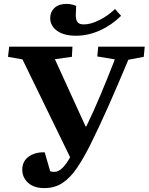

<svg xmlns="http://www.w3.org/2000/svg" viewBox="-20 -949 761 983"><path d="M418 -302H422Q458 -376 494 -461.5Q530 -547 568 -645L478 -660L483 -710H721L716 -658L637 -643Q584 -516 535 -405.5Q486 -295 440 -203Q407 -138 374 -89Q341 -40 301 -13Q261 14 207 14Q153 14 123.5 -13.5Q94 -41 94 -80Q94 -124 127.5 -147.5Q161 -171 209 -169L237 -72Q247 -69 258 -69Q279 -69 299.5 -89Q320 -109 339 -144L95 -645L21 -658L27 -710H351L348 -658L261 -646ZM369 -766Q307 -766 272 -791.5Q237 -817 237 -857Q237 -888 259 -908.5Q281 -929 320 -929Q335 -929 347.5 -926Q360 -923 370 -919L368 -871Q368 -847 377 -835.5Q386 -824 409 -824Q445 -824 489.5 -846.5Q534 -869 569 -903Q570 -902 581 -889Q592 -876 600 -868Q550 -819 490 -792.5Q430 -766 369 -766Z"/></svg>

Font: Literata 36pt
Style: Bold Italic
Weight: 700
Italic angle: -2°
Designer: Latin by Veronika Burian and Jose Scaglione. Greek by Irene Vlachou. Cyrillic by Vera Evstafieva
Foundry: TypeTogether
Version: Version 3.002